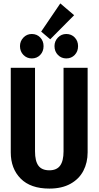

<svg xmlns="http://www.w3.org/2000/svg" viewBox="-20 -1089 577 1124"><path d="M493 -197Q493 -137 468 -89Q443 -41 392.5 -13Q342 15 269 15Q159 15 101 -43.5Q43 -102 43 -197V-692H185V-203Q185 -146 205 -119Q225 -92 269 -92Q312 -92 332 -119.5Q352 -147 352 -203V-692H493ZM333 -1069 414 -1000 274 -859 221 -904ZM235 -819Q235 -788 215.5 -767.5Q196 -747 166 -747Q137 -747 117 -767.5Q97 -788 97 -819Q97 -848 117 -869Q137 -890 166 -890Q196 -890 215.5 -869.5Q235 -849 235 -819ZM437 -819Q437 -788 417.5 -767.5Q398 -747 368 -747Q339 -747 319 -767.5Q299 -788 299 -819Q299 -848 319 -869Q339 -890 368 -890Q398 -890 417.5 -869.5Q437 -849 437 -819Z"/></svg>

Font: Fira Sans Extra Condensed SemiBold
Style: Regular
Weight: 600
Width: 1
Designer: Carrois Corporate & Edenspiekermann AG
Foundry: Carrois Corporate GbR & Edenspiekermann AG
Version: Version 4.203